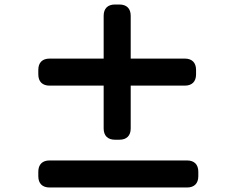

<svg xmlns="http://www.w3.org/2000/svg" viewBox="-20 -796 1040 852"><path d="M560 -226V-416H800C832 -416 850 -434 850 -466V-486C850 -518 832 -536 800 -536H560V-726C560 -758 542 -776 510 -776H490C458 -776 440 -758 440 -726V-536H200C168 -536 150 -518 150 -486V-466C150 -434 168 -416 200 -416H440V-226C440 -194 458 -176 490 -176H510C542 -176 560 -194 560 -226ZM150 -14C150 18 168 36 200 36H810C842 36 860 18 860 -14V-34C860 -66 842 -84 810 -84H200C168 -84 150 -66 150 -34Z"/></svg>

Font: コーポレート・ロゴ（ラウンド）ver3 Bold
Style: Regular
Weight: 700
Designer: [KANA_main] LOGOTYPE.JP [Source Han Sans] Ryoko NISHIZUKA 西塚涼子 (kana, bopomofo & ideographs); Paul D. Hunt (Latin, Greek
Version: Version 12.001;FEAKit 1.0